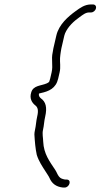

<svg xmlns="http://www.w3.org/2000/svg" viewBox="-20 -721 452 864"><path d="M397.8 -701H389.8C361.2 -701 341 -685.9 320.4 -671C286.8 -646.7 245 -610.9 233.5 -561L220.1 -503C218.9 -497.7 218 -492.3 217.4 -487C209.2 -451.1 220 -428.8 212.2 -395L205.7 -367C204.8 -363 203.5 -358.7 201.7 -354C201.2 -351.6 193.2 -346.7 190.9 -346C165 -334.4 129.5 -337.4 120.4 -305C111.9 -277.8 123.8 -259.3 137.3 -248C151.3 -238.2 153.6 -223.3 147.2 -196C142.3 -174.6 142.1 -156.5 137.4 -136C135.7 -128.7 134.8 -122 134.8 -116C136.5 -85.5 139.3 -51.8 145.5 -24C154.5 4.6 170.4 28 185.2 51L195.5 67C199 72.3 201.6 77 203.3 81C213 103.3 230.7 119.6 263.6 123H270.6C293 123 304 87 279.9 87H272.9C259.3 84.2 251.9 81.8 245.1 73C237.7 63.3 235.9 54.8 228.8 44C204.2 6.5 176.7 -27.9 174.4 -84C174.1 -101.1 169.3 -118.2 173.6 -137C178.4 -157.6 178.2 -174.3 183.3 -196C192.9 -237.9 186.2 -263.1 163.4 -279C158.3 -283.7 153 -290.2 155.3 -300C157.4 -300.7 159.9 -301.3 162.7 -302C200.1 -309.9 231.6 -323.3 241.7 -367L248.2 -395C253.9 -419.6 248.9 -439.9 250.2 -460C251.1 -463.7 250.8 -471.3 251.7 -475C251.9 -479 252.5 -483 253.4 -487C254 -492.3 254.9 -497.7 256.1 -503L269.5 -561C270.1 -563.7 271.2 -567 272.8 -571C286.2 -602.1 312.9 -626.2 338.2 -644C351.3 -653.2 364.4 -665 381.5 -665H389.5C399.9 -665 409.5 -673.3 411.8 -683.5C414.2 -693.7 408.2 -701 397.8 -701Z"/></svg>

Font: HoneyBee
Style: LitIt
Weight: 300
Foundry: Cannot Into Space Fonts
Version: Version 0.89